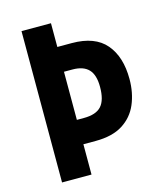

<svg xmlns="http://www.w3.org/2000/svg" viewBox="-108 -795 744 875"><g transform="rotate(-15 264.0 -357.0)"><path d="M495 -376Q495 -311 472.5 -258Q450 -205 401 -174Q352 -143 273 -143H215V0H76V-714H215V-602H283Q392 -602 443.5 -541.5Q495 -481 495 -376ZM248 -258Q306 -258 331 -286Q356 -314 356 -376Q356 -433 331 -459Q306 -485 255 -485H215V-258Z"/></g></svg>

Font: Noto Sans Malayalam Condensed
Style: Bold
Weight: 700
Width: 3
Designer: Jelle Bosma - Monotype Design Team
Foundry: Monotype Imaging Inc.
Version: Version 2.104; ttfautohint (v1.8.4.7-5d5b)